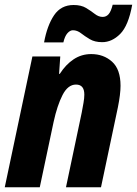

<svg xmlns="http://www.w3.org/2000/svg" viewBox="-22 -786 575 806"><path d="M-2 0 114 -549H231L226 -476H229Q254 -515 287 -537Q320 -559 361 -559Q413 -559 448.5 -527Q484 -495 484 -426Q484 -391 473 -336L402 0H255L321 -313Q325 -334 328.5 -354Q332 -374 332 -389Q332 -431 297 -431Q263 -431 240.5 -387Q218 -343 203 -274L145 0ZM163 -608Q176 -679 205 -722Q234 -765 287 -765Q319 -765 339.5 -752.5Q360 -740 376 -727.5Q392 -715 409 -715Q424 -715 434 -726.5Q444 -738 451 -766H533Q517 -678 482.5 -643.5Q448 -609 407 -609Q376 -609 355 -621.5Q334 -634 318 -646.5Q302 -659 284 -659Q272 -659 261 -646.5Q250 -634 244 -608Z"/></svg>

Font: Noto Sans Condensed ExtraBold
Style: Italic
Weight: 800
Width: 3
Italic angle: -12°
Designer: Monotype Design Team
Foundry: Monotype Imaging Inc.
Version: Version 2.013; ttfautohint (v1.8.4.7-5d5b)